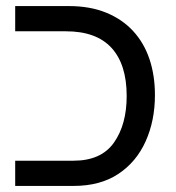

<svg xmlns="http://www.w3.org/2000/svg" viewBox="-20 -612 580 632"><path d="M30 0V-83H222Q313 -83 355 -142.5Q397 -202 397 -296Q397 -400 347 -454.5Q297 -509 197 -509H30V-592H207Q276 -592 329 -570.5Q382 -549 418 -510Q454 -471 472 -417.5Q490 -364 490 -299Q490 -215 459.5 -147Q429 -79 369.5 -39.5Q310 0 222 0Z"/></svg>

Font: Noto Sans Hebrew
Style: Regular
Weight: 400
Designer: Monotype Design Team
Foundry: Monotype Imaging Inc.
Version: Version 2.003